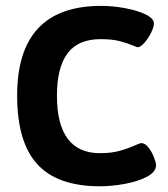

<svg xmlns="http://www.w3.org/2000/svg" viewBox="-20 -635 578 662"><path d="M39.1 -305.7Q39.1 -614.7 329.1 -614.7Q368.7 -614.7 411.1 -606.9Q453.6 -599.1 482.2 -585.2Q510.7 -571.3 510.7 -554.2Q510.7 -542 501 -522.2Q491.2 -502.4 477.8 -487.3Q464.4 -472.2 454.1 -472.2Q451.7 -472.2 440.9 -477.1Q417.5 -486.8 391.8 -493.4Q366.2 -500 326.7 -500Q250 -500 213.1 -451.4Q176.3 -402.8 176.3 -304.7Q176.3 -206.5 213.4 -156.7Q250.5 -106.9 324.7 -106.9Q363.3 -106.9 391.8 -114.7Q420.4 -122.6 447.8 -134.8Q449.2 -135.3 456.5 -138.4Q463.9 -141.6 467.3 -141.6Q480 -141.6 491.7 -126.7Q503.4 -111.8 510.7 -93Q518.1 -74.2 518.1 -65.9Q518.1 -42 486.1 -25.4Q454.1 -8.8 408.9 -0.7Q363.8 7.3 324.7 7.3Q178.2 7.3 108.6 -68.8Q39.1 -145 39.1 -305.7Z"/></svg>

Font: Jaldi
Style: Bold
Weight: 400
Designer: Pablo Cosgaya and Nicolas Silva
Foundry: Omnibus-Type
Version: Version 1.007